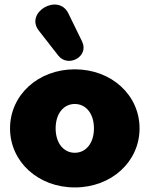

<svg xmlns="http://www.w3.org/2000/svg" viewBox="-20 -810 656 842"><path d="M308 12C469 12 592 -101 592 -247C592 -393 469 -506 308 -506C147 -506 24 -393 24 -247C24 -101 147 12 308 12ZM308 -140C260 -140 224 -181 224 -247C224 -313 260 -354 308 -354C356 -354 392 -313 392 -247C392 -181 356 -140 308 -140ZM150 -676 235 -567C278 -511 372 -562 340 -628L280 -751C236 -842 88 -756 150 -676Z"/></svg>

Font: SN Pro Black
Style: Regular
Weight: 900
Designer: Tobias Whetton
Foundry: Supernotes
Version: Version 1.001;Glyphs 3.2 (3249)